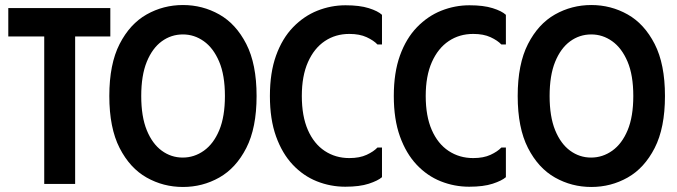

<svg xmlns="http://www.w3.org/2000/svg" viewBox="-20 -732 2692 764"><path d="M419 -700V-587H279V0H156V-587H13V-700Z M415 -350Q415 -477 456 -557Q497 -637 563.5 -674.5Q630 -712 708 -712Q786 -712 852.5 -674.5Q919 -637 960 -557Q1001 -477 1001 -350Q1001 -223 960 -143Q919 -63 852.5 -25.5Q786 12 708 12Q630 12 563.5 -25.5Q497 -63 456 -143Q415 -223 415 -350ZM542 -350Q542 -268 564 -214Q586 -160 623.5 -132.5Q661 -105 707 -105Q753 -105 791.5 -132.5Q830 -160 852.5 -214Q875 -268 875 -350Q875 -433 852 -487Q829 -541 791 -568Q753 -595 708 -595Q661 -595 623.5 -567.5Q586 -540 564 -486Q542 -432 542 -350Z M1054 -350Q1054 -443 1078.5 -511Q1103 -579 1146 -623.5Q1189 -668 1243 -689.5Q1297 -711 1355 -711Q1411 -711 1447.5 -699.5Q1484 -688 1500 -673V-555H1482Q1467 -571 1439 -584Q1411 -597 1370 -597Q1315 -597 1272.5 -568.5Q1230 -540 1205.5 -485Q1181 -430 1181 -350Q1181 -270 1205 -215Q1229 -160 1272 -131.5Q1315 -103 1370 -103Q1411 -103 1439 -116Q1467 -129 1482 -145H1500V-27Q1484 -13 1447.5 -1Q1411 11 1354 11Q1295 11 1241 -10.5Q1187 -32 1145 -76.5Q1103 -121 1078.5 -189Q1054 -257 1054 -350Z M1547 -350Q1547 -443 1571.5 -511Q1596 -579 1639 -623.5Q1682 -668 1736 -689.5Q1790 -711 1848 -711Q1904 -711 1940.5 -699.5Q1977 -688 1993 -673V-555H1975Q1960 -571 1932 -584Q1904 -597 1863 -597Q1808 -597 1765.5 -568.5Q1723 -540 1698.5 -485Q1674 -430 1674 -350Q1674 -270 1698 -215Q1722 -160 1765 -131.5Q1808 -103 1863 -103Q1904 -103 1932 -116Q1960 -129 1975 -145H1993V-27Q1977 -13 1940.5 -1Q1904 11 1847 11Q1788 11 1734 -10.5Q1680 -32 1638 -76.5Q1596 -121 1571.5 -189Q1547 -257 1547 -350Z M2040 -350Q2040 -477 2081 -557Q2122 -637 2188.5 -674.5Q2255 -712 2333 -712Q2411 -712 2477.5 -674.5Q2544 -637 2585 -557Q2626 -477 2626 -350Q2626 -223 2585 -143Q2544 -63 2477.5 -25.5Q2411 12 2333 12Q2255 12 2188.5 -25.5Q2122 -63 2081 -143Q2040 -223 2040 -350ZM2167 -350Q2167 -268 2189 -214Q2211 -160 2248.5 -132.5Q2286 -105 2332 -105Q2378 -105 2416.5 -132.5Q2455 -160 2477.5 -214Q2500 -268 2500 -350Q2500 -433 2477 -487Q2454 -541 2416 -568Q2378 -595 2333 -595Q2286 -595 2248.5 -567.5Q2211 -540 2189 -486Q2167 -432 2167 -350Z"/></svg>

Font: Phudu Light Medium
Style: Regular
Weight: 500
Version: Version 1.005;gftools[0.9.23]